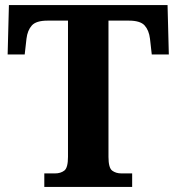

<svg xmlns="http://www.w3.org/2000/svg" viewBox="-20 -734 693 754"><path d="M154 0V-53H196Q218 -53 232.5 -64Q247 -75 247 -118V-653H167Q122 -653 105 -634Q88 -615 84 -582L77 -520H10L15 -714H638L643 -520H576L569 -582Q565 -615 548 -634Q531 -653 486 -653H406V-118Q406 -75 420.5 -64Q435 -53 457 -53H499V0Z"/></svg>

Font: Noto Serif Bengali
Style: Bold
Weight: 700
Designer: Juan Bruce, Universal Thirst, Indian Type Foundry and the Monotype Design Team.
Foundry: Monotype Imaging Inc.
Version: Version 2.003; ttfautohint (v1.8.4.7-5d5b)